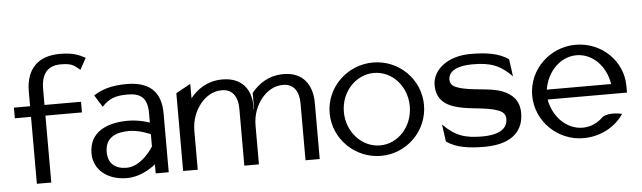

<svg xmlns="http://www.w3.org/2000/svg" viewBox="-44 -801 3238 969"><g transform="rotate(-5 1575.0 -316.0)"><path d="M27 -339H109V0H182V-339H367V-393H182V-473C182 -548 213 -590 281 -590C341 -590 349 -577 378 -554L410 -612C377 -629 350 -643 281 -643C171 -643 111 -582 109 -472V-393H27Z M397 -129C397 -44 468 11 565 11C646 11 711 -46 711 -46V0H777V-299C777 -410 717 -462 604 -462C524 -462 477 -445 436 -419L474 -358C510 -398 545 -409 604 -409C673 -409 704 -381 704 -305V-258C704 -258 652 -277 595 -277C486 -277 397 -236 397 -129ZM474 -129C474 -204 531 -225 595 -225C649 -225 704 -199 704 -199V-137C704 -137 646 -41 568 -41C513 -41 474 -68 474 -129Z M850 0H924V-196C924 -255 945 -301 972 -334C996 -363 1032 -389 1080 -389C1135 -389 1160 -347 1160 -289V0H1232H1234V-196C1234 -255 1255 -301 1282 -334C1306 -363 1342 -389 1390 -389C1445 -389 1470 -347 1470 -289V0H1542V-284C1542 -379 1493 -443 1398 -443C1320 -443 1269 -405 1234 -362V-280L1232 -279V-295C1232 -383 1183 -443 1088 -443C1010 -443 959 -405 924 -362V-435L850 -394Z M1612 -226C1612 -95 1721 11 1852 11C1983 11 2090 -95 2090 -226C2090 -357 1983 -462 1852 -462C1721 -462 1612 -357 1612 -226ZM1684 -226C1684 -328 1760 -409 1852 -409C1944 -409 2018 -328 2018 -226C2018 -124 1944 -42 1852 -42C1760 -42 1684 -124 1684 -226Z M2152 -321C2152 -235 2214 -208 2284 -195C2338 -185 2408 -184 2456 -167C2478 -160 2498 -148 2498 -120C2498 -63 2442 -42 2370 -42C2281 -42 2232 -59 2172 -120L2184 -33C2233 3 2303 11 2376 11C2525 11 2575 -61 2575 -142C2575 -209 2538 -240 2492 -259C2430 -284 2333 -276 2268 -299C2247 -306 2229 -316 2229 -342C2229 -392 2287 -409 2352 -409C2441 -409 2490 -392 2550 -331L2538 -418C2489 -454 2419 -462 2346 -462C2227 -462 2152 -396 2152 -321Z M2638 -226C2638 -95 2747 11 2878 11C2964 11 3040 -31 3082 -94C3082 -94 3020 -110 2984 -88C2955 -59 2919 -42 2878 -42C2798 -42 2730 -109 2714 -199H3116V-232C3116 -360 3009 -462 2878 -462C2747 -462 2638 -357 2638 -226ZM2714 -249C2729 -341 2797 -409 2878 -409C2959 -409 3026 -341 3040 -249Z"/></g></svg>

Font: Charger Sport
Style: Df
Weight: 400
Designer: Jasper
Foundry: Cannot Into Space Fonts
Version: Version 1.1